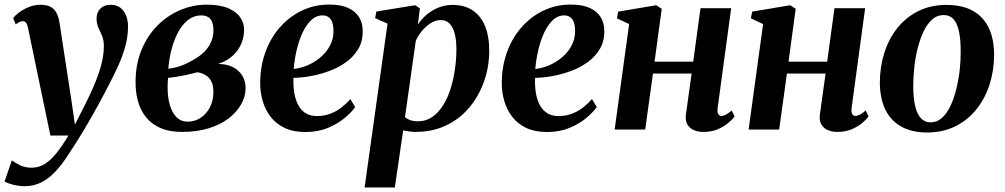

<svg xmlns="http://www.w3.org/2000/svg" viewBox="-55 -568 4408 842"><path d="M68 -445Q64.5 -462 59 -468.5Q53.5 -475 45.5 -475Q37.5 -475 30.2 -471.5Q23 -468 14 -461L2.5 -489Q10.5 -499.5 28.2 -513Q46 -526.5 70.5 -536.8Q95 -547 123.5 -547Q150.5 -547 167.2 -537.8Q184 -528.5 193 -511Q202 -493.5 206 -468.5Q212 -429.5 218.5 -386.5Q225 -343.5 232 -298.2Q239 -253 245.8 -208.5Q252.5 -164 259 -122.5L273.5 -21.5L322 -117Q340.5 -154.5 355 -188Q369.5 -221.5 379.8 -252Q390 -282.5 395.2 -310.8Q400.5 -339 400.5 -365Q400.5 -392.5 392.5 -411.2Q384.5 -430 376.5 -447Q368.5 -464 368.5 -487Q368.5 -513.5 385.2 -530.2Q402 -547 430 -547Q456.5 -547 473.2 -533.8Q490 -520.5 498.2 -499Q506.5 -477.5 506.5 -453Q506.5 -407.5 494 -363Q481.5 -318.5 461 -274Q440.5 -229.5 416 -183.5Q400.5 -153.5 383.8 -122.5Q367 -91.5 349.5 -60.5Q332 -29.5 314 0.5Q296 30.5 278.2 58.8Q260.5 87 243 112.5Q214.5 157 185.2 187.2Q156 217.5 123.8 233Q91.5 248.5 53.5 248.5Q28 248.5 3.2 242.2Q-21.5 236 -35 228L-3 135Q7.5 144 31 155.8Q54.5 167.5 83 167.5Q115 167.5 141.5 151Q168 134.5 193 103Q218 71.5 245 26.5H166Z M743 10.5Q689.5 10.5 651 -5.5Q612.5 -21.5 587.8 -51Q563 -80.5 551.2 -120.2Q539.5 -160 539.5 -206.5Q539.5 -286 565.5 -349Q591.5 -412 636 -456.5Q680.5 -501 736.2 -524.2Q792 -547.5 851 -547.5Q910 -547.5 946.2 -531.8Q982.5 -516 999 -491.2Q1015.5 -466.5 1015.5 -438Q1015.5 -407 1003.8 -377.8Q992 -348.5 967 -325Q942 -301.5 902 -287.5Q939 -287.5 965.8 -274Q992.5 -260.5 1007.2 -236.8Q1022 -213 1022 -182Q1022 -145.5 1003 -111.2Q984 -77 948.2 -49.2Q912.5 -21.5 860.8 -5.5Q809 10.5 743 10.5ZM768.5 -34.5Q799 -34.5 824.2 -51Q849.5 -67.5 865 -96.5Q880.5 -125.5 881 -163.5Q881 -192.5 872 -210.5Q863 -228.5 847 -238.2Q831 -248 810.5 -251Q801 -249 789.8 -246Q778.5 -243 766 -240.2Q753.5 -237.5 739.5 -235Q726.5 -232.5 712 -230.2Q697.5 -228 682 -226.5Q681 -217 680.5 -206Q680 -195 680 -184Q680 -143.5 689.2 -109.5Q698.5 -75.5 718.2 -55Q738 -34.5 768.5 -34.5ZM683 -266.5Q701.5 -268.5 718 -273Q734.5 -277.5 749.2 -283.5Q764 -289.5 776 -296.5Q809 -312.5 832.5 -333Q856 -353.5 868.5 -379.2Q881 -405 881 -435.5Q881 -468.5 868 -484.5Q855 -500.5 827.5 -500.5Q796 -500.5 771 -481.5Q746 -462.5 727.8 -429.8Q709.5 -397 698.2 -355Q687 -313 683 -266.5Z M1502.5 -98.5Q1488.5 -78 1458.5 -52.2Q1428.5 -26.5 1384.5 -7.8Q1340.5 11 1284.5 11Q1231.5 11 1193.8 -6.8Q1156 -24.5 1132.2 -55.2Q1108.5 -86 1097.2 -124.2Q1086 -162.5 1086 -203Q1086 -276 1108.8 -338.8Q1131.5 -401.5 1172.5 -448.2Q1213.5 -495 1268.8 -521.5Q1324 -548 1389 -548Q1440 -548 1472.2 -533Q1504.5 -518 1520 -492.2Q1535.5 -466.5 1535.5 -434Q1536.5 -388 1516.5 -354Q1496.5 -320 1463.5 -296Q1430.5 -272 1390.2 -257Q1350 -242 1308.8 -234.5Q1267.5 -227 1232 -226.5Q1230.5 -191.5 1235.5 -161Q1240.5 -130.5 1252.8 -107.5Q1265 -84.5 1285.2 -71.8Q1305.5 -59 1334.5 -59Q1367 -59 1394.2 -69.5Q1421.5 -80 1443.2 -97.2Q1465 -114.5 1481.5 -133.5ZM1360 -500.5Q1331 -500.5 1308.5 -478.5Q1286 -456.5 1270.2 -421.2Q1254.5 -386 1245.2 -345Q1236 -304 1233 -265.5Q1256 -268 1280.5 -276.5Q1305 -285 1327.8 -299.8Q1350.5 -314.5 1368.8 -334.5Q1387 -354.5 1397.5 -379.8Q1408 -405 1407.5 -434.5Q1407 -468.5 1394.5 -484.5Q1382 -500.5 1360 -500.5Z M1544 254 1644.5 -464.5 1590 -488.5 1595.5 -517.5 1765.5 -545 1786.5 -531.5 1777.5 -460.5Q1793 -484 1816 -503.5Q1839 -523 1868 -534.8Q1897 -546.5 1929.5 -546.5Q1981 -546.5 2017 -523Q2053 -499.5 2071.8 -454.5Q2090.5 -409.5 2090.5 -344.5Q2090.5 -290.5 2076.5 -238.8Q2062.5 -187 2035.5 -141.8Q2008.5 -96.5 1969.5 -62.2Q1930.5 -28 1879.8 -8.8Q1829 10.5 1768 10.5Q1754.5 10.5 1740.2 8.5Q1726 6.5 1713 4L1676.5 254ZM1721 -54.5Q1730.5 -46 1744.5 -41Q1758.5 -36 1777.5 -36Q1813 -36 1840.5 -55Q1868 -74 1888.2 -106.2Q1908.5 -138.5 1921.2 -179.5Q1934 -220.5 1940.2 -265.2Q1946.5 -310 1946.5 -352.5Q1946.5 -391 1939.2 -419.8Q1932 -448.5 1917 -464.2Q1902 -480 1878 -480Q1855 -480 1833.5 -466.2Q1812 -452.5 1795 -431.8Q1778 -411 1768.5 -389.5Z M2562 -98.5Q2548 -78 2518 -52.2Q2488 -26.5 2444 -7.8Q2400 11 2344 11Q2291 11 2253.2 -6.8Q2215.5 -24.5 2191.8 -55.2Q2168 -86 2156.8 -124.2Q2145.5 -162.5 2145.5 -203Q2145.5 -276 2168.2 -338.8Q2191 -401.5 2232 -448.2Q2273 -495 2328.2 -521.5Q2383.5 -548 2448.5 -548Q2499.5 -548 2531.8 -533Q2564 -518 2579.5 -492.2Q2595 -466.5 2595 -434Q2596 -388 2576 -354Q2556 -320 2523 -296Q2490 -272 2449.8 -257Q2409.5 -242 2368.2 -234.5Q2327 -227 2291.5 -226.5Q2290 -191.5 2295 -161Q2300 -130.5 2312.2 -107.5Q2324.5 -84.5 2344.8 -71.8Q2365 -59 2394 -59Q2426.5 -59 2453.8 -69.5Q2481 -80 2502.8 -97.2Q2524.5 -114.5 2541 -133.5ZM2419.5 -500.5Q2390.5 -500.5 2368 -478.5Q2345.5 -456.5 2329.8 -421.2Q2314 -386 2304.8 -345Q2295.5 -304 2292.5 -265.5Q2315.5 -268 2340 -276.5Q2364.5 -285 2387.2 -299.8Q2410 -314.5 2428.2 -334.5Q2446.5 -354.5 2457 -379.8Q2467.5 -405 2467 -434.5Q2466.5 -468.5 2454 -484.5Q2441.5 -500.5 2419.5 -500.5Z M3092 -93.5Q3090 -75 3095.2 -67.2Q3100.5 -59.5 3108.5 -59.5Q3117 -59.5 3127.5 -64.8Q3138 -70 3154 -83.5L3166.5 -57Q3158.5 -46 3140.2 -30Q3122 -14 3094.2 -1.8Q3066.5 10.5 3029.5 10.5Q3006.5 10.5 2987.8 2.5Q2969 -5.5 2959.2 -22.5Q2949.5 -39.5 2953 -66L2978 -245.5H2808.5L2774.5 0H2640.5L2704 -462.5L2650.5 -487.5L2656 -517L2822.5 -545L2847 -529.5L2815.5 -297.5H2985L3017 -532H3151.5Z M3679.5 -93.5Q3677.5 -75 3682.8 -67.2Q3688 -59.5 3696 -59.5Q3704.5 -59.5 3715 -64.8Q3725.5 -70 3741.5 -83.5L3754 -57Q3746 -46 3727.8 -30Q3709.5 -14 3681.8 -1.8Q3654 10.5 3617 10.5Q3594 10.5 3575.2 2.5Q3556.5 -5.5 3546.8 -22.5Q3537 -39.5 3540.5 -66L3565.5 -245.5H3396L3362 0H3228L3291.5 -462.5L3238 -487.5L3243.5 -517L3410 -545L3434.5 -529.5L3403 -297.5H3572.5L3604.5 -532H3739Z M4095.5 -546.5Q4164.5 -546.5 4211 -520.8Q4257.5 -495 4281 -446Q4304.5 -397 4304.5 -328Q4304.5 -260 4285 -198.5Q4265.5 -137 4227.8 -89.5Q4190 -42 4135.2 -14.5Q4080.5 13 4011 13Q3943 13 3896.8 -13.2Q3850.5 -39.5 3827.2 -88.2Q3804 -137 3803.5 -205Q3803.5 -274 3823 -335.8Q3842.5 -397.5 3880.2 -445Q3918 -492.5 3972.5 -519.5Q4027 -546.5 4095.5 -546.5ZM4083 -502Q4054.5 -502 4032.5 -482.2Q4010.5 -462.5 3995 -429.5Q3979.5 -396.5 3969.2 -355.8Q3959 -315 3954.5 -272Q3950 -229 3950 -190.5Q3950 -137 3958.8 -101.5Q3967.5 -66 3984.2 -48.8Q4001 -31.5 4026 -31.5Q4054.5 -31.5 4076.2 -51.2Q4098 -71 4113.5 -104.2Q4129 -137.5 4139 -178.5Q4149 -219.5 4153.8 -262.2Q4158.5 -305 4158 -343.5Q4158 -397.5 4150 -432.5Q4142 -467.5 4125.8 -484.8Q4109.5 -502 4083 -502Z"/></svg>

Font: Merriweather 72pt
Style: Bold Italic
Weight: 700
Italic angle: -7.8°
Version: Version 2.101